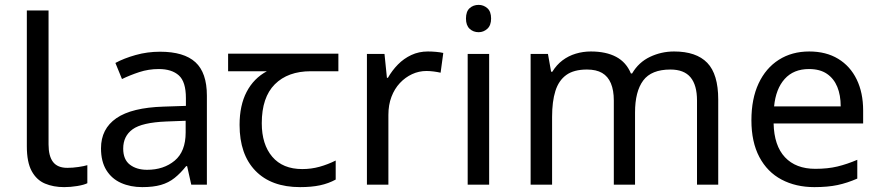

<svg xmlns="http://www.w3.org/2000/svg" viewBox="-20 -757 3609 787"><path d="M243 10Q199 10 164.5 -4.5Q130 -19 110 -55.5Q90 -92 90 -157V-714H179V-165Q179 -117 197.5 -93Q216 -69 256 -69Q278 -69 301.5 -72.5Q325 -76 338 -80V-6Q324 1 296.5 5.5Q269 10 243 10Z M636 -545Q734 -545 781 -502Q828 -459 828 -365V0H764L747 -76H743Q720 -47 695.5 -27.5Q671 -8 639.5 1Q608 10 563 10Q515 10 476.5 -7Q438 -24 416 -59.5Q394 -95 394 -149Q394 -229 457 -272.5Q520 -316 651 -320L742 -323V-355Q742 -422 713 -448Q684 -474 631 -474Q589 -474 551 -461.5Q513 -449 480 -433L453 -499Q488 -518 536 -531.5Q584 -545 636 -545ZM662 -259Q562 -255 523.5 -227Q485 -199 485 -148Q485 -103 512.5 -82Q540 -61 583 -61Q651 -61 696 -98.5Q741 -136 741 -214V-262Z M1210 10Q1092 10 1027 -57Q962 -124 962 -245Q962 -325 991 -380.5Q1020 -436 1074 -465H915V-537H1367V-465H1254Q1160 -465 1106.5 -411.5Q1053 -358 1053 -252Q1053 -165 1096 -114.5Q1139 -64 1219 -64Q1256 -64 1290 -73.5Q1324 -83 1356 -99V-21Q1327 -5 1292 2.5Q1257 10 1210 10Z M1734 -546Q1749 -546 1766.5 -544.5Q1784 -543 1797 -540L1786 -459Q1773 -462 1757.5 -464Q1742 -466 1728 -466Q1697 -466 1669 -453Q1641 -440 1619 -416.5Q1597 -393 1584.5 -360Q1572 -327 1572 -286V0H1484V-536H1556L1566 -438H1570Q1587 -468 1611 -492.5Q1635 -517 1666 -531.5Q1697 -546 1734 -546Z M1985 -536V0H1897V-536ZM1942 -737Q1962 -737 1977.5 -723.5Q1993 -710 1993 -681Q1993 -653 1977.5 -639Q1962 -625 1942 -625Q1920 -625 1905 -639Q1890 -653 1890 -681Q1890 -710 1905 -723.5Q1920 -737 1942 -737Z M2743 -546Q2834 -546 2879 -499.5Q2924 -453 2924 -349V0H2837V-345Q2837 -408 2810.5 -440Q2784 -472 2728 -472Q2650 -472 2616.5 -427Q2583 -382 2583 -296V0H2496V-345Q2496 -387 2484 -415.5Q2472 -444 2448 -458Q2424 -472 2386 -472Q2332 -472 2301 -449.5Q2270 -427 2256.5 -384Q2243 -341 2243 -278V0H2155V-536H2226L2239 -463H2244Q2261 -491 2285.5 -509.5Q2310 -528 2340 -537Q2370 -546 2402 -546Q2464 -546 2505.5 -524Q2547 -502 2566 -456H2571Q2598 -502 2644.5 -524Q2691 -546 2743 -546Z M3297 -546Q3366 -546 3415.5 -516Q3465 -486 3491.5 -431.5Q3518 -377 3518 -304V-251H3151Q3153 -160 3197.5 -112.5Q3242 -65 3322 -65Q3373 -65 3412.5 -74.5Q3452 -84 3494 -102V-25Q3453 -7 3413 1.5Q3373 10 3318 10Q3242 10 3183.5 -21Q3125 -52 3092.5 -113.5Q3060 -175 3060 -264Q3060 -352 3089.5 -415Q3119 -478 3172.5 -512Q3226 -546 3297 -546ZM3296 -474Q3233 -474 3196.5 -433.5Q3160 -393 3153 -321H3426Q3426 -367 3412 -401Q3398 -435 3369.5 -454.5Q3341 -474 3296 -474Z"/></svg>

Font: utamil85
Style: Book
Weight: 400
Designer: Jelle Bosma - Monotype Design Team
Foundry: Monotype Imaging Inc.
Version: Version 2.003